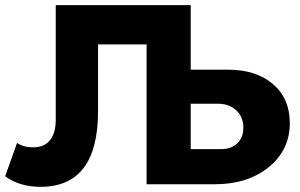

<svg xmlns="http://www.w3.org/2000/svg" viewBox="-20 -714 1163 744"><path d="M137 10Q56 10 0 -31L46 -160Q72 -143 108 -143Q151 -143 173.5 -170.5Q196 -198 196 -250V-694H719V-444H863Q973 -444 1038 -388Q1103 -332 1103 -237Q1103 -133 1021.5 -66.5Q940 0 812 0H548V-542H360V-284Q360 10 137 10ZM825 -312H719V-136H835Q876 -136 899.5 -158.5Q923 -181 923 -220Q923 -261 895.5 -286.5Q868 -312 825 -312Z"/></svg>

Font: Cantarell Extra Bold
Style: Regular
Weight: 800
Designer: Dave Crossland, Nikolaus Waxweiler, Florian Fecher, Jacques Le Bailly, Eben Sorkin, Alexei Vanyashin, Alexios Zavras, Em
Version: Version 0.303